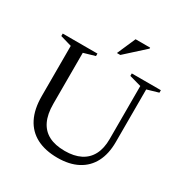

<svg xmlns="http://www.w3.org/2000/svg" viewBox="-200 -1042 1162 1210"><g transform="rotate(30 381.0 -437.0)"><path d="M612 -256.5V-643L526 -667V-685H737.5V-667L655 -643V-260Q655 -174 623.5 -113.8Q592 -53.5 531.8 -21.8Q471.5 10 385.5 10Q296 10 233.5 -22.5Q171 -55 138.5 -119Q106 -183 106 -277.5V-643L23.5 -667V-685H276V-667L193.5 -643V-271.5Q193.5 -197 217 -148Q240.5 -99 287 -74.8Q333.5 -50.5 403.5 -50.5Q471 -50.5 517.5 -74Q564 -97.5 588 -143.5Q612 -189.5 612 -256.5ZM380.5 -749.5 439 -883.5H545V-876.5L405 -749.5Z"/></g></svg>

Font: Newsreader 36pt
Style: Regular
Weight: 400
Designer: Hugues Gentile
Foundry: Production Type
Version: Version 1.003